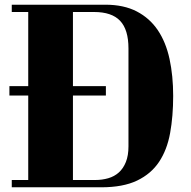

<svg xmlns="http://www.w3.org/2000/svg" viewBox="-20 -735 810 816"><path d="M20 -329V-369H100V-684H30V-715H428Q506 -715 561 -686.5Q616 -658 650.5 -607Q685 -556 700.5 -484.5Q716 -413 716 -327Q716 -241 703 -169.5Q690 -98 656 -47Q622 4 562.5 32.5Q503 61 410 61H30V30H100V-329ZM526 -529Q526 -609 490.5 -646.5Q455 -684 380 -684H290V-369H430V-329H290V30H385Q414 30 440 22.5Q466 15 485 -2Q504 -19 515 -46.5Q526 -74 526 -113Z"/></svg>

Font: Cafe24 ClassicType
Style: Regular
Weight: 400
Designer: Cafe24 thkim, hmlim, mnelim & 4IR
Foundry: Cafe24
Version: Version 1.000